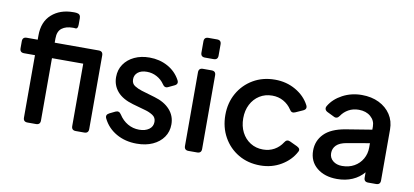

<svg xmlns="http://www.w3.org/2000/svg" viewBox="-71 -995 2687 1246"><g transform="rotate(10 1273.0 -372.5)"><path d="M155 0Q127 0 127 -28V-439H55Q27 -439 27 -467V-513Q27 -541 55 -541H127V-569Q127 -659 182 -708Q237 -757 324 -757Q328 -757 334 -757Q340 -757 346 -756Q372 -753 372 -726V-684Q372 -654 355 -656Q350 -657 345.5 -657Q341 -657 338 -657Q293 -657 266 -636.5Q239 -616 239 -569V-541H470H472H473H529Q557 -541 557 -513V-28Q557 0 529 0H473Q445 0 445 -28V-439H239V-28Q239 0 211 0Z M876 12Q800 12 741.5 -21.5Q683 -55 654 -114Q642 -138 668 -151L705 -169Q728 -180 743 -156Q766 -120 800.5 -100Q835 -80 876 -80Q916 -80 941 -98Q966 -116 966 -147Q966 -176 943 -190.5Q920 -205 894 -212L809 -236Q739 -256 704.5 -296Q670 -336 670 -391Q670 -439 695 -475.5Q720 -512 763.5 -532.5Q807 -553 863 -553Q929 -553 983 -523.5Q1037 -494 1066 -440Q1079 -415 1052 -403L1014 -385Q992 -374 977 -398Q958 -426 927.5 -442.5Q897 -459 862 -459Q824 -459 802.5 -441.5Q781 -424 781 -396Q781 -367 802.5 -353.5Q824 -340 850 -332L938 -306Q1004 -287 1040.5 -246.5Q1077 -206 1077 -150Q1077 -102 1051.5 -65.5Q1026 -29 981 -8.5Q936 12 876 12Z M1216 -615Q1188 -615 1188 -643V-717Q1188 -745 1216 -745H1273Q1301 -745 1301 -717V-643Q1301 -615 1273 -615ZM1216 0Q1188 0 1188 -28V-513Q1188 -541 1216 -541H1273Q1301 -541 1301 -513V-28Q1301 0 1273 0Z M1690 12Q1609 12 1546 -25Q1483 -62 1447 -126.5Q1411 -191 1411 -272Q1411 -352 1447 -415.5Q1483 -479 1546 -516Q1609 -553 1690 -553Q1765 -553 1826 -518Q1887 -483 1917 -426Q1930 -401 1904 -389L1855 -367Q1831 -356 1818 -379Q1797 -411 1764 -429.5Q1731 -448 1690 -448Q1643 -448 1606.5 -425Q1570 -402 1549.5 -362Q1529 -322 1529 -271Q1529 -219 1549.5 -179Q1570 -139 1606.5 -116Q1643 -93 1690 -93Q1731 -93 1764 -111.5Q1797 -130 1818 -163Q1832 -186 1855 -175L1904 -152Q1930 -139 1919 -119Q1889 -61 1827.5 -24.5Q1766 12 1690 12Z M2196 12Q2114 12 2063 -30Q2012 -72 2012 -143Q2012 -208 2056.5 -253.5Q2101 -299 2195 -315L2367 -343V-364Q2367 -403 2337 -429Q2307 -455 2259 -455Q2221 -455 2191.5 -438.5Q2162 -422 2144 -395Q2128 -371 2106 -383L2061 -405Q2049 -411 2045.5 -421Q2042 -431 2049 -443Q2078 -492 2135.5 -522.5Q2193 -553 2262 -553Q2326 -553 2375 -529Q2424 -505 2452 -462.5Q2480 -420 2480 -364V-28Q2480 0 2452 0H2400Q2372 0 2372 -28V-63Q2342 -27 2297 -7.5Q2252 12 2196 12ZM2130 -147Q2130 -116 2153.5 -96.5Q2177 -77 2214 -77Q2259 -77 2293.5 -96.5Q2328 -116 2347.5 -150Q2367 -184 2367 -225V-254L2217 -228Q2172 -220 2151 -199Q2130 -178 2130 -147Z"/></g></svg>

Font: Pitagon Sans Text SemiBold
Style: Regular
Weight: 600
Designer: Travis Tran
Foundry: Pitagon
Version: Version 1.001; ttfautohint (v1.8.4.7-5d5b);gftools[0.9.26]